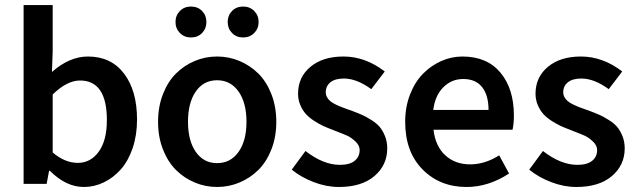

<svg xmlns="http://www.w3.org/2000/svg" viewBox="-20 -726 2516 758"><path d="M311 12.2Q240.7 12.2 176.8 -51.8H173.8L164.1 0H73.2V-706.1H188V-523.9L185.1 -441.9Q254.4 -502.9 327.1 -502.9Q418.5 -502.9 469.7 -435.5Q521 -368.2 521 -253.9Q521 -192.4 503.7 -141.4Q486.3 -90.3 456.8 -57.1Q427.2 -23.9 389.6 -5.9Q352.1 12.2 311 12.2ZM401.9 -252Q401.9 -408.2 295.9 -408.2Q244.6 -408.2 188 -353V-124Q236.3 -83 287.1 -83Q337.9 -83 369.9 -127.2Q401.9 -171.4 401.9 -252Z M836.9 12.2Q791 12.2 749 -5.4Q707 -22.9 674.8 -54.9Q642.6 -86.9 623.3 -136.2Q604 -185.5 604 -245.1Q604 -304.7 623.3 -354.2Q642.6 -403.8 674.8 -435.8Q707 -467.8 749 -485.4Q791 -502.9 836.9 -502.9Q883.3 -502.9 925.3 -485.4Q967.3 -467.8 999.8 -435.8Q1032.2 -403.8 1051.5 -354.2Q1070.8 -304.7 1070.8 -245.1Q1070.8 -185.5 1051.5 -136.2Q1032.2 -86.9 999.8 -54.9Q967.3 -22.9 925.3 -5.4Q883.3 12.2 836.9 12.2ZM836.9 -82Q890.6 -82 921.9 -126.5Q953.1 -170.9 953.1 -245.1Q953.1 -319.8 921.9 -364.5Q890.6 -409.2 836.9 -409.2Q783.7 -409.2 752.9 -364.7Q722.2 -320.3 722.2 -245.1Q722.2 -170.9 752.9 -126.5Q783.7 -82 836.9 -82ZM733.9 -578.1Q707.5 -578.1 690.2 -595.7Q672.9 -613.3 672.9 -639.2Q672.9 -665 690.2 -682.6Q707.5 -700.2 733.9 -700.2Q760.7 -700.2 777.8 -682.6Q794.9 -665 794.9 -639.2Q794.9 -613.3 777.8 -595.7Q760.7 -578.1 733.9 -578.1ZM939.9 -578.1Q913.1 -578.1 896 -595.7Q878.9 -613.3 878.9 -639.2Q878.9 -665 896 -682.6Q913.1 -700.2 939.9 -700.2Q966.3 -700.2 983.6 -682.6Q1001 -665 1001 -639.2Q1001 -613.3 983.6 -595.7Q966.3 -578.1 939.9 -578.1Z M1317.9 12.2Q1269 12.2 1219 -6.8Q1168.9 -25.9 1131.8 -56.2L1186 -129.9Q1256.3 -75.2 1321.8 -75.2Q1360.4 -75.2 1380.1 -91.1Q1399.9 -106.9 1399.9 -133.8Q1399.9 -151.9 1383.5 -167.2Q1367.2 -182.6 1352.5 -189.5Q1337.9 -196.3 1303.2 -209.5Q1297.9 -211.9 1294.9 -212.9Q1272.5 -221.2 1255.1 -229.2Q1237.8 -237.3 1218.5 -250Q1199.2 -262.7 1186.5 -277.1Q1173.8 -291.5 1165.3 -312Q1156.7 -332.5 1156.7 -356Q1156.7 -421.4 1205.6 -462.2Q1254.4 -502.9 1335.9 -502.9Q1422.4 -502.9 1499 -443.8L1445.8 -374Q1388.2 -416 1337.9 -416Q1302.7 -416 1284.4 -401.1Q1266.1 -386.2 1266.1 -361.8Q1266.1 -351.1 1271.2 -342Q1276.4 -333 1283.9 -326.7Q1291.5 -320.3 1304.9 -313.7Q1318.4 -307.1 1329.3 -303Q1340.3 -298.8 1357.9 -292.5Q1359.9 -292 1360.6 -291.7Q1361.3 -291.5 1362.8 -291Q1364.3 -290.5 1365.5 -290Q1366.7 -289.6 1367.7 -289.1Q1392.6 -279.8 1408.7 -272.7Q1424.8 -265.6 1445.8 -252.4Q1466.8 -239.3 1479 -224.9Q1491.2 -210.4 1500 -188.5Q1508.8 -166.5 1508.8 -140.1Q1508.8 -74.2 1458.3 -31Q1407.7 12.2 1317.9 12.2Z M1821.8 12.2Q1716.8 12.2 1648.2 -57.1Q1579.6 -126.5 1579.6 -245.1Q1579.6 -303.2 1598.6 -352.5Q1617.7 -401.9 1649.4 -434.3Q1681.2 -466.8 1721.7 -484.9Q1762.2 -502.9 1805.7 -502.9Q1902.8 -502.9 1955.8 -439.2Q2008.8 -375.5 2008.8 -270Q2008.8 -236.3 2003.4 -213.9H1691.4Q1698.7 -149.4 1737.5 -113.3Q1776.4 -77.1 1836.4 -77.1Q1894.5 -77.1 1950.7 -112.8L1989.7 -41Q1908.7 12.2 1821.8 12.2ZM1690.4 -292H1908.7Q1908.7 -350.1 1883.3 -382.1Q1857.9 -414.1 1808.6 -414.1Q1763.2 -414.1 1730.5 -381.8Q1697.8 -349.6 1690.4 -292Z M2255.4 12.2Q2206.5 12.2 2156.5 -6.8Q2106.4 -25.9 2069.3 -56.2L2123.5 -129.9Q2193.8 -75.2 2259.3 -75.2Q2297.9 -75.2 2317.6 -91.1Q2337.4 -106.9 2337.4 -133.8Q2337.4 -151.9 2321 -167.2Q2304.7 -182.6 2290 -189.5Q2275.4 -196.3 2240.7 -209.5Q2235.4 -211.9 2232.4 -212.9Q2210 -221.2 2192.6 -229.2Q2175.3 -237.3 2156 -250Q2136.7 -262.7 2124 -277.1Q2111.3 -291.5 2102.8 -312Q2094.2 -332.5 2094.2 -356Q2094.2 -421.4 2143.1 -462.2Q2191.9 -502.9 2273.4 -502.9Q2359.9 -502.9 2436.5 -443.8L2383.3 -374Q2325.7 -416 2275.4 -416Q2240.2 -416 2221.9 -401.1Q2203.6 -386.2 2203.6 -361.8Q2203.6 -351.1 2208.7 -342Q2213.9 -333 2221.4 -326.7Q2229 -320.3 2242.4 -313.7Q2255.9 -307.1 2266.8 -303Q2277.8 -298.8 2295.4 -292.5Q2297.4 -292 2298.1 -291.7Q2298.8 -291.5 2300.3 -291Q2301.8 -290.5 2303 -290Q2304.2 -289.6 2305.2 -289.1Q2330.1 -279.8 2346.2 -272.7Q2362.3 -265.6 2383.3 -252.4Q2404.3 -239.3 2416.5 -224.9Q2428.7 -210.4 2437.5 -188.5Q2446.3 -166.5 2446.3 -140.1Q2446.3 -74.2 2395.8 -31Q2345.2 12.2 2255.4 12.2Z"/></svg>

Font: Toshiba Sans Medium
Style: Regular
Weight: 500
Designer: Paul D. Hunt
Foundry: Toshiba Corporation
Version: Version 2.020;PS 2.0;hotconv 1.0.86;makeotf.lib2.5.63406